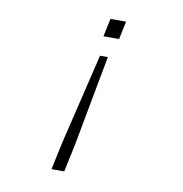

<svg xmlns="http://www.w3.org/2000/svg" viewBox="-79 -619 808 847"><g transform="rotate(10 325.0 -196.0)"><path d="M418 -545 401 -464H331L348 -545ZM233 31 331 -377H366L290 31L264 153H207Z"/></g></svg>

Font: Azeret Mono Thin
Style: Italic
Weight: 100
Italic angle: -12°
Designer: Martin Vácha
Foundry: Displaay
Version: Version 1.000; Glyphs 3.0.3, build 3074